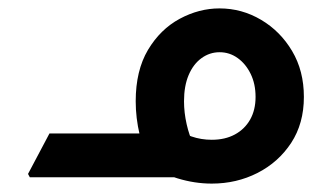

<svg xmlns="http://www.w3.org/2000/svg" viewBox="-20 -422 795 457"><path d="M51 0 46.7 -8 97.7 -104.3H298V0ZM484.1 15Q443.3 15 402.5 2.5Q361.7 -10 322.7 -34.7L385 -122.3Q413 -105 435.8 -97.2Q458.7 -89.3 484 -89.3Q515.7 -89.3 539 -101.9Q562.4 -114.5 575.4 -137.4Q588.3 -160.3 588.3 -191.3Q588.3 -222.3 576.6 -246.2Q564.9 -270.1 545.6 -283.9Q526.3 -297.7 502.7 -297.7Q479 -297.7 459.5 -283.5Q440 -269.3 429 -243.3Q418 -217.3 418 -180.9Q418 -154 424.3 -126.2Q430.7 -98.3 439.7 -81.7L339 -31Q322 -61.3 312.5 -101.2Q303 -141.1 303 -180.9Q303 -254 332.2 -303.2Q361.5 -352.3 407.6 -377.2Q453.7 -402 502.4 -402Q555.6 -402 601.5 -374.8Q647.3 -347.7 675.3 -300.5Q703.3 -253.4 703.3 -191.3Q703.3 -128 673 -81.8Q642.7 -35.7 592.8 -10.3Q543 15 484.1 15ZM217 0V-104.3H420.7V0ZM217 0Q206 0 201.5 -15.4Q197 -30.9 197 -53.3Q197 -76.3 201.5 -90.3Q206 -104.3 217 -104.3Z"/></svg>

Font: Fustat
Style: Regular
Weight: 400
Designer: Mohamed Gaber, Khaled Hosny, Laura Garcia Mut
Foundry: Kief Type Foundry, Alif Type Foundry, Hard Type Foundry
Version: Version 1.007